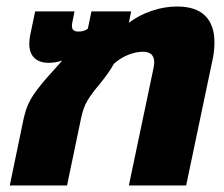

<svg xmlns="http://www.w3.org/2000/svg" viewBox="-20 -570 687 590"><path d="M53 -207Q62 -248 83.5 -279.5Q105 -311 141 -350Q162 -373 171 -384Q152 -377 129 -377Q101 -377 85.5 -392Q70 -407 70 -436Q70 -448 73 -463L88 -535H209L202 -500Q201 -496 201 -490Q201 -473 221 -473Q239 -473 250 -482L261 -535H383L376 -500Q406 -523 445.5 -536.5Q485 -550 524 -550Q582 -550 610.5 -521.5Q639 -493 639 -440Q639 -410 632 -381L552 0H376L452 -362Q454 -374 454 -378Q454 -411 419 -411Q398 -411 374 -401.5Q350 -392 330 -374Q316 -348 285 -310Q262 -283 249 -261.5Q236 -240 229 -206L186 0H10Z"/></svg>

Font: Prompt Bold
Style: Bold Italic
Weight: 700
Italic angle: -12°
Designer: Katatrad Team
Foundry: CadsonDemak
Version: Version 1.000